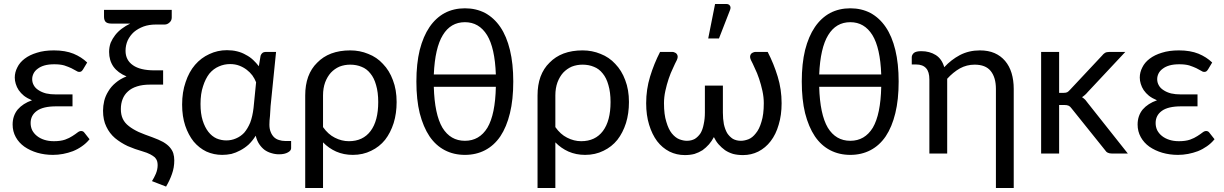

<svg xmlns="http://www.w3.org/2000/svg" viewBox="-20 -766 6106 958"><path d="M426.8 -71.3Q410.2 -50.8 388.7 -36.1Q368.2 -21.5 343.8 -11.7Q320.3 -2.9 294.9 2Q269.5 6.8 244.1 6.8Q203.1 6.8 166 -3.9Q129.9 -14.6 101.6 -34.2Q74.2 -53.7 58.6 -82Q43 -110.4 43 -144.5Q43 -188.5 68.4 -219.7Q94.7 -250 139.6 -265.6Q116.2 -275.4 99.6 -288.1Q84 -300.8 73.2 -316.4Q63.5 -331.1 58.6 -347.7Q53.7 -363.3 53.7 -378.9Q53.7 -405.3 66.4 -429.7Q78.1 -454.1 102.5 -472.7Q127.9 -492.2 164.1 -502.9Q200.2 -514.6 249 -514.6Q305.7 -514.6 346.7 -498Q386.7 -481.4 415 -454.1Q408.2 -443.4 394.5 -419.9Q389.6 -412.1 384.8 -409.2Q380.9 -407.2 374 -407.2Q368.2 -407.2 359.4 -413.1Q349.6 -418.9 335.9 -425.8Q321.3 -432.6 300.8 -439.5Q280.3 -445.3 251 -445.3Q222.7 -445.3 202.1 -439.5Q181.6 -433.6 168 -422.9Q154.3 -413.1 147.5 -399.4Q140.6 -385.7 140.6 -371.1Q140.6 -354.5 148.4 -340.8Q156.2 -326.2 171.9 -316.4Q187.5 -305.7 210 -299.8Q231.4 -294.9 259.8 -294.9Q287.1 -294.9 341.8 -294.9Q341.8 -279.3 341.8 -235.4Q321.3 -235.4 259.8 -235.4Q195.3 -235.4 164.1 -212.9Q132.8 -190.4 132.8 -152.3Q132.8 -132.8 140.6 -116.2Q149.4 -99.6 164.1 -87.9Q179.7 -75.2 201.2 -68.4Q222.7 -61.5 249 -61.5Q282.2 -61.5 304.7 -69.3Q326.2 -77.1 340.8 -86.9Q356.4 -96.7 366.2 -104.5Q376 -112.3 384.8 -112.3Q395.5 -112.3 401.4 -103.5Q410.2 -92.8 426.8 -71.3Z M836.9 -678.7Q836.9 -663.1 825.2 -653.3Q814.5 -643.6 801.8 -643.6Q787.1 -643.6 757.8 -643.6Q723.6 -643.6 696.3 -633.8Q668 -623 648.4 -606.4Q628.9 -588.9 617.2 -564.5Q606.4 -540 606.4 -512.7Q606.4 -465.8 643.6 -440.4Q679.7 -415 750 -415Q764.6 -415 793.9 -415Q793.9 -397.5 793.9 -343.8Q777.3 -343.8 728.5 -343.8Q691.4 -343.8 664.1 -335Q635.7 -326.2 618.2 -309.6Q600.6 -293.9 591.8 -271.5Q583 -249 583 -221.7Q583 -193.4 592.8 -172.9Q602.5 -152.3 623 -136.7Q642.6 -121.1 671.9 -107.4Q701.2 -94.7 740.2 -81.1Q772.5 -69.3 793.9 -57.6Q815.4 -44.9 827.1 -31.2Q839.8 -16.6 844.7 -1Q849.6 15.6 849.6 34.2Q849.6 70.3 837.9 102.5Q827.1 133.8 808.6 165Q785.2 156.2 738.3 137.7Q749 121.1 757.8 100.6Q766.6 79.1 766.6 57.6Q766.6 46.9 763.7 37.1Q760.7 28.3 752.9 19.5Q744.1 11.7 729.5 3.9Q714.8 -3.9 691.4 -10.7Q653.3 -21.5 617.2 -37.1Q582 -53.7 553.7 -77.1Q526.4 -100.6 510.7 -133.8Q494.1 -167 494.1 -213.9Q494.1 -237.3 500 -262.7Q505.9 -287.1 520.5 -310.5Q534.2 -334 556.6 -352.5Q579.1 -372.1 611.3 -384.8Q568.4 -402.3 545.9 -433.6Q524.4 -464.8 524.4 -506.8Q524.4 -531.2 532.2 -552.7Q541 -573.2 554.7 -590.8Q569.3 -609.4 587.9 -623Q607.4 -637.7 629.9 -648.4Q623 -648.4 615.2 -648.4Q608.4 -648.4 600.6 -648.4Q578.1 -648.4 535.2 -648.4Q515.6 -648.4 506.8 -657.2Q499 -666 499 -682.6Q499 -693.4 499 -716.8Q583 -716.8 836.9 -716.8Q836.9 -707 836.9 -678.7Z M1257.8 -355.5Q1251 -373 1239.3 -389.6Q1227.5 -405.3 1210.9 -418Q1194.3 -430.7 1173.8 -438.5Q1153.3 -446.3 1127.9 -446.3Q1098.6 -446.3 1072.3 -434.6Q1044.9 -422.9 1024.4 -398.4Q1004.9 -373 993.2 -335.9Q980.5 -298.8 980.5 -247.1Q980.5 -199.2 991.2 -165Q1002 -130.9 1019.5 -108.4Q1037.1 -85.9 1060.5 -75.2Q1084 -65.4 1109.4 -65.4Q1134.8 -65.4 1157.2 -75.2Q1180.7 -85 1198.2 -103.5Q1215.8 -124 1228.5 -154.3Q1240.2 -185.5 1245.1 -227.5Q1249 -269.5 1257.8 -355.5ZM1432.6 -62.5Q1432.6 -53.7 1432.6 -26.4Q1432.6 -14.6 1417 -5.9Q1400.4 3.9 1372.1 3.9Q1352.5 3.9 1334 -2Q1316.4 -6.8 1300.8 -17.6Q1285.2 -29.3 1273.4 -46.9Q1261.7 -64.5 1255.9 -88.9Q1240.2 -63.5 1220.7 -44.9Q1201.2 -27.3 1178.7 -15.6Q1157.2 -3.9 1134.8 2Q1111.3 6.8 1088.9 6.8Q1046.9 6.8 1009.8 -9.8Q973.6 -27.3 946.3 -59.6Q919.9 -92.8 904.3 -138.7Q888.7 -185.5 888.7 -244.1Q888.7 -306.6 906.2 -356.4Q922.9 -407.2 953.1 -442.4Q983.4 -477.5 1024.4 -496.1Q1065.4 -515.6 1112.3 -515.6Q1139.6 -515.6 1163.1 -509.8Q1187.5 -503.9 1207 -492.2Q1226.6 -482.4 1243.2 -466.8Q1258.8 -452.1 1271.5 -435.5Q1274.4 -453.1 1280.3 -488.3Q1287.1 -506.8 1304.7 -506.8Q1322.3 -506.8 1357.4 -506.8Q1350.6 -438.5 1330.1 -236.3Q1329.1 -211.9 1327.1 -187.5Q1324.2 -164.1 1324.2 -143.6Q1324.2 -122.1 1331.1 -106.4Q1336.9 -91.8 1347.7 -81.1Q1358.4 -71.3 1372.1 -67.4Q1386.7 -62.5 1403.3 -62.5Q1413.1 -62.5 1432.6 -62.5Z M1591.8 -131.8Q1617.2 -95.7 1650.4 -79.1Q1684.6 -61.5 1720.7 -61.5Q1791 -61.5 1829.1 -112.3Q1867.2 -163.1 1867.2 -256.8Q1867.2 -305.7 1856.4 -341.8Q1846.7 -377 1828.1 -399.4Q1809.6 -422.9 1784.2 -432.6Q1758.8 -443.4 1727.5 -443.4Q1699.2 -443.4 1673.8 -433.6Q1649.4 -422.9 1630.9 -403.3Q1613.3 -383.8 1602.5 -355.5Q1591.8 -326.2 1591.8 -290Q1591.8 -237.3 1591.8 -131.8ZM1502.9 -290Q1502.9 -341.8 1517.6 -382.8Q1533.2 -424.8 1562.5 -453.1Q1591.8 -483.4 1632.8 -499Q1674.8 -514.6 1727.5 -514.6Q1775.4 -514.6 1817.4 -497.1Q1860.4 -480.5 1890.6 -447.3Q1922.9 -414.1 1940.4 -366.2Q1959 -318.4 1959 -256.8Q1959 -200.2 1944.3 -152.3Q1928.7 -103.5 1901.4 -68.4Q1873 -33.2 1832 -13.7Q1791 6.8 1740.2 6.8Q1695.3 6.8 1657.2 -9.8Q1620.1 -26.4 1591.8 -55.7Q1591.8 19.5 1591.8 171.9Q1569.3 171.9 1502.9 171.9Q1502.9 130.9 1502.9 7.8Q1502.9 -67.4 1502.9 -290Z M2144.5 -333Q2148.4 -195.3 2187.5 -128.9Q2227.5 -63.5 2299.8 -63.5Q2372.1 -63.5 2412.1 -128.9Q2451.2 -195.3 2454.1 -333Q2351.6 -333 2144.5 -333ZM2454.1 -394.5Q2449.2 -527.3 2410.2 -590.8Q2370.1 -655.3 2299.8 -655.3Q2228.5 -655.3 2189.5 -590.8Q2150.4 -527.3 2144.5 -394.5Q2248 -394.5 2454.1 -394.5ZM2299.8 -724.6Q2355.5 -724.6 2400.4 -701.2Q2445.3 -676.8 2476.6 -630.9Q2507.8 -585 2524.4 -516.6Q2541 -448.2 2541 -359.4Q2541 -268.6 2524.4 -201.2Q2507.8 -132.8 2476.6 -85.9Q2445.3 -40 2400.4 -16.6Q2355.5 6.8 2299.8 6.8Q2244.1 6.8 2199.2 -16.6Q2154.3 -40 2123 -85.9Q2091.8 -132.8 2074.2 -201.2Q2057.6 -268.6 2057.6 -359.4Q2057.6 -448.2 2074.2 -516.6Q2091.8 -585 2123 -630.9Q2154.3 -676.8 2199.2 -701.2Q2244.1 -724.6 2299.8 -724.6Z M2751 -131.8Q2776.4 -95.7 2809.6 -79.1Q2843.8 -61.5 2879.9 -61.5Q2950.2 -61.5 2988.3 -112.3Q3026.4 -163.1 3026.4 -256.8Q3026.4 -305.7 3015.6 -341.8Q3005.9 -377 2987.3 -399.4Q2968.8 -422.9 2943.4 -432.6Q2918 -443.4 2886.7 -443.4Q2858.4 -443.4 2833 -433.6Q2808.6 -422.9 2790 -403.3Q2772.5 -383.8 2761.7 -355.5Q2751 -326.2 2751 -290Q2751 -237.3 2751 -131.8ZM2662.1 -290Q2662.1 -341.8 2676.8 -382.8Q2692.4 -424.8 2721.7 -453.1Q2751 -483.4 2792 -499Q2834 -514.6 2886.7 -514.6Q2934.6 -514.6 2976.6 -497.1Q3019.5 -480.5 3049.8 -447.3Q3082 -414.1 3099.6 -366.2Q3118.2 -318.4 3118.2 -256.8Q3118.2 -200.2 3103.5 -152.3Q3087.9 -103.5 3060.5 -68.4Q3032.2 -33.2 2991.2 -13.7Q2950.2 6.8 2899.4 6.8Q2854.5 6.8 2816.4 -9.8Q2779.3 -26.4 2751 -55.7Q2751 19.5 2751 171.9Q2728.5 171.9 2662.1 171.9Q2662.1 130.9 2662.1 7.8Q2662.1 -67.4 2662.1 -290Z M3810.5 -506.8Q3840.8 -448.2 3860.4 -383.8Q3879.9 -320.3 3879.9 -251Q3879.9 -191.4 3865.2 -143.6Q3851.6 -95.7 3825.2 -61.5Q3799.8 -28.3 3763.7 -9.8Q3728.5 7.8 3687.5 7.8Q3660.2 7.8 3637.7 2Q3615.2 -4.9 3597.7 -16.6Q3580.1 -29.3 3565.4 -45.9Q3551.8 -61.5 3542 -82Q3531.2 -61.5 3517.6 -45.9Q3502.9 -29.3 3485.4 -16.6Q3466.8 -4.9 3445.3 2Q3422.9 7.8 3397.5 7.8Q3355.5 7.8 3320.3 -9.8Q3284.2 -28.3 3258.8 -61.5Q3233.4 -95.7 3218.8 -143.6Q3204.1 -191.4 3204.1 -251Q3204.1 -320.3 3223.6 -383.8Q3243.2 -448.2 3273.4 -506.8Q3293.9 -506.8 3336.9 -506.8Q3340.8 -506.8 3346.7 -503.9Q3352.5 -502 3356.4 -497.1Q3360.4 -492.2 3361.3 -485.4Q3362.3 -477.5 3357.4 -466.8Q3348.6 -450.2 3337.9 -425.8Q3326.2 -402.3 3316.4 -373Q3306.6 -343.8 3299.8 -312.5Q3293 -281.2 3293 -251Q3293 -194.3 3304.7 -158.2Q3315.4 -121.1 3332 -100.6Q3349.6 -79.1 3369.1 -71.3Q3389.6 -63.5 3407.2 -63.5Q3429.7 -63.5 3447.3 -73.2Q3463.9 -84 3475.6 -101.6Q3486.3 -120.1 3491.2 -146.5Q3497.1 -172.9 3497.1 -204.1Q3497.1 -249 3497.1 -338.9Q3519.5 -338.9 3586.9 -338.9Q3586.9 -304.7 3586.9 -204.1Q3586.9 -172.9 3591.8 -146.5Q3597.7 -120.1 3608.4 -101.6Q3620.1 -84 3636.7 -73.2Q3654.3 -63.5 3676.8 -63.5Q3694.3 -63.5 3714.8 -71.3Q3734.4 -79.1 3751 -100.6Q3768.6 -121.1 3779.3 -158.2Q3791 -194.3 3791 -251Q3791 -281.2 3784.2 -312.5Q3777.3 -343.8 3767.6 -373Q3757.8 -402.3 3746.1 -425.8Q3735.4 -450.2 3726.6 -466.8Q3721.7 -477.5 3722.7 -485.4Q3723.6 -492.2 3727.5 -497.1Q3731.4 -502 3737.3 -503.9Q3743.2 -506.8 3748 -506.8Q3768.6 -506.8 3810.5 -506.8ZM3513.7 -574.2Q3522.5 -617.2 3547.9 -746.1Q3562.5 -746.1 3603.5 -746.1Q3617.2 -746.1 3622.1 -737.3Q3625 -733.4 3625 -727.5Q3625 -721.7 3622.1 -714.8Q3603.5 -668 3567.4 -574.2Q3553.7 -574.2 3513.7 -574.2Z M4067.4 -333Q4071.3 -195.3 4110.4 -128.9Q4150.4 -63.5 4222.7 -63.5Q4294.9 -63.5 4335 -128.9Q4374 -195.3 4377 -333Q4274.4 -333 4067.4 -333ZM4377 -394.5Q4372.1 -527.3 4333 -590.8Q4293 -655.3 4222.7 -655.3Q4151.4 -655.3 4112.3 -590.8Q4073.2 -527.3 4067.4 -394.5Q4170.9 -394.5 4377 -394.5ZM4222.7 -724.6Q4278.3 -724.6 4323.2 -701.2Q4368.2 -676.8 4399.4 -630.9Q4430.7 -585 4447.3 -516.6Q4463.9 -448.2 4463.9 -359.4Q4463.9 -268.6 4447.3 -201.2Q4430.7 -132.8 4399.4 -85.9Q4368.2 -40 4323.2 -16.6Q4278.3 6.8 4222.7 6.8Q4167 6.8 4122.1 -16.6Q4077.1 -40 4045.9 -85.9Q4014.6 -132.8 3997.1 -201.2Q3980.5 -268.6 3980.5 -359.4Q3980.5 -448.2 3997.1 -516.6Q4014.6 -585 4045.9 -630.9Q4077.1 -676.8 4122.1 -701.2Q4167 -724.6 4222.7 -724.6Z M4529.3 -480.5Q4529.3 -492.2 4540 -502Q4550.8 -510.7 4577.1 -510.7Q4618.2 -510.7 4649.4 -491.2Q4679.7 -471.7 4691.4 -430.7Q4725.6 -467.8 4769.5 -491.2Q4814.5 -514.6 4869.1 -514.6Q4911.1 -514.6 4942.4 -501Q4973.6 -487.3 4995.1 -461.9Q5016.6 -436.5 5027.3 -401.4Q5038.1 -365.2 5038.1 -322.3Q5038.1 -158.2 5038.1 171.9Q5016.6 171.9 4949.2 171.9Q4949.2 47.9 4949.2 -322.3Q4949.2 -379.9 4922.9 -412.1Q4897.5 -443.4 4842.8 -443.4Q4803.7 -443.4 4769.5 -424.8Q4735.4 -405.3 4706.1 -373Q4706.1 -249 4706.1 0Q4683.6 0 4617.2 0Q4617.2 -91.8 4617.2 -369.1Q4617.2 -408.2 4600.6 -425.8Q4584 -444.3 4550.8 -444.3Q4543.9 -444.3 4529.3 -444.3Q4529.3 -447.3 4529.3 -455.1Q4529.3 -461.9 4529.3 -480.5Z M5264.6 -506.8Q5264.6 -456.1 5264.6 -302.7Q5270.5 -302.7 5287.1 -302.7Q5297.9 -302.7 5304.7 -305.7Q5310.5 -308.6 5318.4 -317.4Q5372.1 -374 5478.5 -488.3Q5485.4 -497.1 5493.2 -502Q5501 -506.8 5513.7 -506.8Q5541 -506.8 5594.7 -506.8Q5547.9 -457 5408.2 -307.6Q5394.5 -291 5378.9 -281.2Q5387.7 -275.4 5395.5 -267.6Q5402.3 -259.8 5409.2 -250Q5474.6 -167 5607.4 0Q5586.9 0 5527.3 0Q5515.6 0 5507.8 -3.9Q5499 -7.8 5493.2 -17.6Q5438.5 -86.9 5327.1 -224.6Q5319.3 -235.4 5312.5 -238.3Q5304.7 -242.2 5290 -242.2Q5281.2 -242.2 5264.6 -242.2Q5264.6 -181.6 5264.6 0Q5242.2 0 5174.8 0Q5174.8 -79.1 5174.8 -316.4Q5174.8 -364.3 5174.8 -506.8Q5197.3 -506.8 5264.6 -506.8Z M6040 -71.3Q6023.4 -50.8 6002 -36.1Q5981.4 -21.5 5957 -11.7Q5933.6 -2.9 5908.2 2Q5882.8 6.8 5857.4 6.8Q5816.4 6.8 5779.3 -3.9Q5743.2 -14.6 5714.8 -34.2Q5687.5 -53.7 5671.9 -82Q5656.2 -110.4 5656.2 -144.5Q5656.2 -188.5 5681.6 -219.7Q5708 -250 5752.9 -265.6Q5729.5 -275.4 5712.9 -288.1Q5697.3 -300.8 5686.5 -316.4Q5676.8 -331.1 5671.9 -347.7Q5667 -363.3 5667 -378.9Q5667 -405.3 5679.7 -429.7Q5691.4 -454.1 5715.8 -472.7Q5741.2 -492.2 5777.3 -502.9Q5813.5 -514.6 5862.3 -514.6Q5918.9 -514.6 5960 -498Q6000 -481.4 6028.3 -454.1Q6021.5 -443.4 6007.8 -419.9Q6002.9 -412.1 5998 -409.2Q5994.1 -407.2 5987.3 -407.2Q5981.4 -407.2 5972.7 -413.1Q5962.9 -418.9 5949.2 -425.8Q5934.6 -432.6 5914.1 -439.5Q5893.6 -445.3 5864.3 -445.3Q5835.9 -445.3 5815.4 -439.5Q5794.9 -433.6 5781.2 -422.9Q5767.6 -413.1 5760.7 -399.4Q5753.9 -385.7 5753.9 -371.1Q5753.9 -354.5 5761.7 -340.8Q5769.5 -326.2 5785.2 -316.4Q5800.8 -305.7 5823.2 -299.8Q5844.7 -294.9 5873 -294.9Q5900.4 -294.9 5955.1 -294.9Q5955.1 -279.3 5955.1 -235.4Q5934.6 -235.4 5873 -235.4Q5808.6 -235.4 5777.3 -212.9Q5746.1 -190.4 5746.1 -152.3Q5746.1 -132.8 5753.9 -116.2Q5762.7 -99.6 5777.3 -87.9Q5793 -75.2 5814.5 -68.4Q5835.9 -61.5 5862.3 -61.5Q5895.5 -61.5 5918 -69.3Q5939.5 -77.1 5954.1 -86.9Q5969.7 -96.7 5979.5 -104.5Q5989.3 -112.3 5998 -112.3Q6008.8 -112.3 6014.6 -103.5Q6023.4 -92.8 6040 -71.3Z"/></svg>

Font: Lato
Style: Regular
Weight: 400
Designer: Lukasz Dziedzic with Adam Twardoch and Botio Nikoltchev
Version: Version 2.015; 2015-08-06; http://www.latofonts.com/